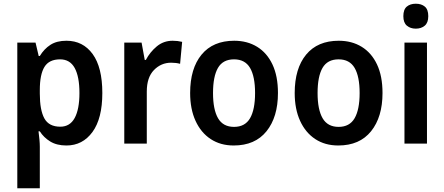

<svg xmlns="http://www.w3.org/2000/svg" viewBox="-20 -772 2388 1032"><path d="M337 -553Q426 -553 478 -481.5Q530 -410 530 -272Q530 -135 477 -62.5Q424 10 337 10Q285 10 250 -11.5Q215 -33 194 -66H187Q190 -44 192 -22Q194 0 194 17V240H73V-543H171L188 -471H194Q217 -509 251 -531Q285 -553 337 -553ZM303 -453Q244 -453 219 -412.5Q194 -372 194 -288V-269Q194 -180 218.5 -135.5Q243 -91 304 -91Q356 -91 381.5 -138Q407 -185 407 -272Q407 -360 381.5 -406.5Q356 -453 303 -453Z M908 -553Q935 -553 959 -547L948 -429Q938 -432 925 -433.5Q912 -435 900 -435Q846 -435 807.5 -395.5Q769 -356 769 -280V0H648V-543H741L758 -450H764Q786 -492 822.5 -522.5Q859 -553 908 -553Z M1474 -272Q1474 -143 1412.5 -66.5Q1351 10 1236 10Q1165 10 1112.5 -24.5Q1060 -59 1031 -122.5Q1002 -186 1002 -272Q1002 -404 1063.5 -478.5Q1125 -553 1239 -553Q1309 -553 1362 -520.5Q1415 -488 1444.5 -425.5Q1474 -363 1474 -272ZM1125 -272Q1125 -183 1152 -136.5Q1179 -90 1238 -90Q1297 -90 1324 -136.5Q1351 -183 1351 -272Q1351 -361 1324 -407Q1297 -453 1238 -453Q1178 -453 1151.5 -407Q1125 -361 1125 -272Z M2036 -272Q2036 -143 1974.5 -66.5Q1913 10 1798 10Q1727 10 1674.5 -24.5Q1622 -59 1593 -122.5Q1564 -186 1564 -272Q1564 -404 1625.5 -478.5Q1687 -553 1801 -553Q1871 -553 1924 -520.5Q1977 -488 2006.5 -425.5Q2036 -363 2036 -272ZM1687 -272Q1687 -183 1714 -136.5Q1741 -90 1800 -90Q1859 -90 1886 -136.5Q1913 -183 1913 -272Q1913 -361 1886 -407Q1859 -453 1800 -453Q1740 -453 1713.5 -407Q1687 -361 1687 -272Z M2215 -752Q2245 -752 2263.5 -736.5Q2282 -721 2282 -685Q2282 -650 2263 -634Q2244 -618 2215 -618Q2186 -618 2167 -634Q2148 -650 2148 -685Q2148 -721 2166.5 -736.5Q2185 -752 2215 -752ZM2275 -543V0H2154V-543Z"/></svg>

Font: Noto Sans Devanagari SemiCondensed SemiBold
Style: Regular
Weight: 600
Width: 4
Designer: Jelle Bosma - Monotype Design Team
Foundry: Monotype Imaging Inc.
Version: Version 2.004; ttfautohint (v1.8.4.7-5d5b)